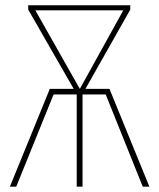

<svg xmlns="http://www.w3.org/2000/svg" viewBox="-20 -701 598 721"><path d="M391.1 -367.2 541 0H516.1L377 -346.2H290V0H268.1V-346.2H181.2L41 0H17.1L167 -367.2H256.8L85.9 -665V-681.2H469.2V-665L300.8 -367.2ZM112.8 -662.1 279.8 -367.2 442.9 -662.1Z"/></svg>

Font: Fira Sans Compressed Thin
Style: Regular
Weight: 100
Width: 1
Designer: Carrois Corporate & Edenspiekermann AG
Foundry: Carrois Corporate GbR & Edenspiekermann AG
Version: Version 4.203;PS 004.203;hotconv 1.0.88;makeotf.lib2.5.64775